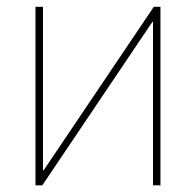

<svg xmlns="http://www.w3.org/2000/svg" viewBox="-20 -556 587 576"><path d="M461.4 0H439V-490.2H437L106.9 0H86.4V-535.6H108.9V-44.9H110.8L441.4 -535.6H461.4Z"/></svg>

Font: Inter 20pt Thin
Style: Regular
Weight: 250
Version: Version 4.001;git-66647c0bb